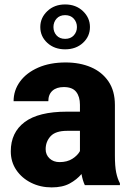

<svg xmlns="http://www.w3.org/2000/svg" viewBox="-20 -812 573 842"><path d="M352.1 0Q342.8 -19 337.4 -48.8Q316.9 -24.4 285.6 -7.3Q254.4 9.8 206.5 9.8Q157.2 9.8 116.5 -10.5Q75.7 -30.8 51.5 -66.4Q27.3 -102.1 27.3 -148.4Q27.3 -231 88.1 -276.6Q148.9 -322.3 273.4 -322.3H330.6V-352.5Q330.6 -388.2 314 -409.2Q297.4 -430.2 259.8 -430.2Q228 -430.2 210 -414.1Q191.9 -397.9 191.9 -368.2H39.6Q39.6 -415.5 67.6 -454.1Q95.7 -492.7 147.2 -515.4Q198.7 -538.1 268.1 -538.1Q330.1 -538.1 378.7 -517.3Q427.2 -496.6 455.6 -455.1Q483.9 -413.6 483.9 -351.6V-130.4Q483.9 -83 489.5 -55.7Q495.1 -28.3 505.9 -8.3V0ZM241.2 -101.1Q274.9 -101.1 297.9 -116Q320.8 -130.9 330.6 -149.4V-238.3H274.9Q223.6 -238.3 201.9 -214.6Q180.2 -190.9 180.2 -157.7Q180.2 -133.3 197.3 -117.2Q214.4 -101.1 241.2 -101.1ZM156.7 -693.4Q156.7 -733.9 187.5 -763.2Q218.3 -792.5 265.6 -792.5Q313 -792.5 343.8 -763.2Q374.5 -733.9 374.5 -693.4Q374.5 -652.3 343.8 -624Q313 -595.7 265.6 -595.7Q218.3 -595.7 187.5 -624Q156.7 -652.3 156.7 -693.4ZM214.4 -693.4Q214.4 -671.9 228 -656.7Q241.7 -641.6 265.6 -641.6Q289.6 -641.6 303.5 -656.7Q317.4 -671.9 317.4 -693.4Q317.4 -714.8 303.5 -730.2Q289.6 -745.6 265.6 -745.6Q241.7 -745.6 228 -730.2Q214.4 -714.8 214.4 -693.4Z"/></svg>

Font: Vazirmatn UI ExtraBold
Style: Regular
Weight: 800
Designer: Saber Rastikerdar
Foundry: Saber Rastikerdar
Version: Version 33.003